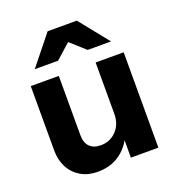

<svg xmlns="http://www.w3.org/2000/svg" viewBox="-135 -848 882 965"><g transform="rotate(-20 305.5 -365.0)"><path d="M225 10Q171 10 132.5 -13.5Q94 -37 74 -76.5Q54 -116 54 -165V-510H204V-194Q204 -152 225 -131Q246 -110 284 -110Q334 -110 367.5 -145Q401 -180 401 -236V-510H551V0H404V-93Q378 -46 332.5 -18Q287 10 225 10ZM102 -583 228 -740H384L510 -583H385L306 -654L227 -583Z"/></g></svg>

Font: Instrument Sans
Style: Bold
Weight: 700
Designer: Rodrigo Fuenzalida
Foundry: fragTYPE
Version: Version 1.000; ttfautohint (v1.8.4.7-5d5b);gftools[0.9.28]